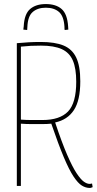

<svg xmlns="http://www.w3.org/2000/svg" viewBox="-20 -917 477 947"><path d="M423 10Q403 10 384 -1.5Q365 -13 343 -46Q321 -79 294.5 -142Q268 -205 233 -307Q222 -306 211 -305.5Q200 -305 188 -305Q161 -305 135 -305Q109 -305 83 -307V0H63V-704Q96 -707 122.5 -708.5Q149 -710 181 -710Q251 -710 293.5 -692.5Q336 -675 356 -633Q376 -591 376 -516Q376 -422 344.5 -374Q313 -326 252 -313Q285 -214 311 -154Q337 -94 357.5 -63Q378 -32 393.5 -21Q409 -10 422 -10Q427 -10 434 -12L437 6Q434 7 430.5 8.5Q427 10 423 10ZM189 -325Q275 -325 315.5 -367Q356 -409 356 -514Q356 -579 339.5 -618Q323 -657 285 -674.5Q247 -692 182 -692Q153 -692 132.5 -691Q112 -690 83 -687V-327Q110 -325 136 -325Q162 -325 189 -325ZM206 -897Q256 -897 284 -872.5Q312 -848 316 -787Q317 -778 317 -771L299 -769Q298 -773 298 -777Q298 -781 298 -784Q295 -837 271 -858Q247 -879 206 -879Q166 -879 141.5 -858Q117 -837 115 -784Q114 -777 114 -769L95 -771Q96 -775 96 -779Q96 -783 97 -787Q100 -848 128.5 -872.5Q157 -897 206 -897Z"/></svg>

Font: Georama SemiCondensed Thin
Style: Regular
Weight: 100
Width: 4
Designer: Jean-Baptiste Levee
Foundry: Production Type
Version: Version 1.000